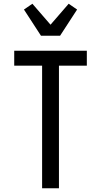

<svg xmlns="http://www.w3.org/2000/svg" viewBox="-20 -1006 540 1026"><path d="M205 0V-655H56V-735H444V-655H295V0ZM199 -815 108 -955 153 -986 250 -874 347 -986 392 -955 301 -815Z"/></svg>

Font: Iosevka SS18 Medium
Style: Regular
Weight: 500
Monospace: yes
Designer: Belleve Invis
Foundry: Belleve Invis
Version: Version 25.1.1; ttfautohint (v1.8.4)